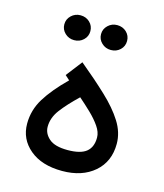

<svg xmlns="http://www.w3.org/2000/svg" viewBox="-97 -700 661 772"><g transform="rotate(15 233.0 -314.0)"><path d="M166.5 -361.3 147.5 -378.4 199.2 -445.3Q263.7 -392.1 312.7 -345.9Q361.8 -299.8 389.6 -255.6Q417.5 -211.4 417.5 -164.1Q417.5 -89.8 366.7 -45.9Q315.9 -2 232.9 -2Q147.9 -2 98.1 -43.7Q48.3 -85.4 48.3 -149.9Q48.3 -206.5 78.6 -255.6Q108.9 -304.7 166.5 -361.3ZM334.5 -168Q334.5 -190.4 318.1 -214.1Q301.8 -237.8 277.1 -261.5Q252.4 -285.2 227.1 -307.1Q182.1 -264.2 156.7 -230.2Q131.3 -196.3 131.3 -159.2Q131.3 -130.9 155.3 -109.9Q179.2 -88.9 232.4 -88.9Q286.1 -88.9 310.3 -108.4Q334.5 -127.9 334.5 -168ZM242.2 -574.2Q242.2 -595.7 258.1 -610.8Q273.9 -626 296.4 -626Q319.3 -626 335 -611.1Q350.6 -596.2 350.6 -574.2Q350.6 -552.2 335 -537.4Q319.3 -522.5 296.4 -522.5Q273.9 -522.5 258.1 -537.6Q242.2 -552.7 242.2 -574.2ZM89.4 -574.2Q89.4 -595.7 105.2 -610.8Q121.1 -626 143.6 -626Q166.5 -626 182.1 -611.1Q197.8 -596.2 197.8 -574.2Q197.8 -552.2 182.1 -537.4Q166.5 -522.5 143.6 -522.5Q121.1 -522.5 105.2 -537.6Q89.4 -552.7 89.4 -574.2Z"/></g></svg>

Font: Vazirmatn RD FD
Style: Regular
Weight: 400
Designer: Saber Rastikerdar
Foundry: Saber Rastikerdar
Version: Version 33.003